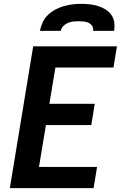

<svg xmlns="http://www.w3.org/2000/svg" viewBox="-20 -975 640 995"><path d="M31 0 152 -735H586L568 -625H267L236 -437H471L453 -327H218L182 -110H483L465 0ZM187 -815Q191 -837 201 -859Q211 -881 229 -898Q247 -915 268 -926Q289 -937 311.5 -943.5Q334 -950 357 -952.5Q380 -955 402 -955Q424 -955 446 -952.5Q468 -950 488.5 -943.5Q509 -937 527 -926Q545 -915 557 -898Q569 -881 572 -859Q575 -837 571 -815H463Q465 -829 458 -840Q451 -851 439.5 -856.5Q428 -862 414.5 -863.5Q401 -865 387 -865Q373 -865 359.5 -863.5Q346 -862 332.5 -856.5Q319 -851 308 -840Q297 -829 295 -815Z"/></svg>

Font: Iosevka XBd Ex Obl
Style: Regular
Weight: 800
Width: 7
Italic angle: -9°
Monospace: yes
Designer: Belleve Invis
Foundry: Belleve Invis
Version: Version 32.5.0; ttfautohint (v1.8.4)